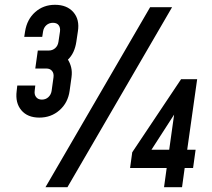

<svg xmlns="http://www.w3.org/2000/svg" viewBox="-20 -780 884 800"><path d="M144 -290Q94.5 -290 68.8 -320.8Q43 -351.5 49.5 -401L52 -423.5H127L124.5 -401Q122.5 -385.5 130.8 -375.2Q139 -365 154.5 -365Q170.5 -365 181.5 -375.2Q192.5 -385.5 195 -401L203 -458.5Q205 -474.5 196.8 -484.5Q188.5 -494.5 173 -494.5H127L137.5 -569.5H183.5Q198.5 -569.5 209.8 -579.2Q221 -589 223.5 -605.5L230 -649Q232 -665 224.5 -675Q217 -685 200.5 -685Q184.5 -685 173.2 -675Q162 -665 159.5 -649L156 -626.5H81L84.5 -649Q92.5 -699.5 126.8 -729.8Q161 -760 209 -760Q259 -760 285.8 -729.2Q312.5 -698.5 304.5 -649L298 -605.5Q294.5 -582.5 286 -564Q277.5 -545.5 263 -531.5Q272 -517.5 276.5 -499.2Q281 -481 278 -458.5L270 -401Q263 -351.5 228 -320.8Q193 -290 144 -290ZM169.5 0 605.5 -750H697L261 0ZM663.5 0 674.5 -80H522L531 -145.5L734.5 -450H801.5L760 -156H795L784.5 -80H749.5L738.5 0ZM611 -156H685L705.5 -302.5Z"/></svg>

Font: Mohave SemiBold
Style: Italic
Weight: 600
Italic angle: -8°
Designer: Gumpita Rahayu
Foundry: Tokotype
Version: Version 2.003